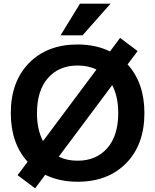

<svg xmlns="http://www.w3.org/2000/svg" viewBox="-20 -983 848 1049"><path d="M431 -790H311L417 -963H584ZM227 -28 172 46 76 -26 131 -99Q39 -200 39 -365Q39 -537 138.5 -638.5Q238 -740 404 -740Q503 -740 581 -702L636 -776L732 -704L677 -631Q769 -530 769 -365Q769 -193 669.5 -91.5Q570 10 404 10Q305 10 227 -28ZM301 -127Q345 -105 404 -105Q506 -105 566 -173.5Q626 -242 626 -365Q626 -455 593 -518ZM215 -212 507 -603Q463 -625 404 -625Q302 -625 242 -556.5Q182 -488 182 -365Q182 -275 215 -212Z"/></svg>

Font: Mplus 1p Bold
Style: Bold
Weight: 700
Version: Version 1.061